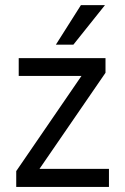

<svg xmlns="http://www.w3.org/2000/svg" viewBox="-20 -736 493 756"><path d="M395.4 -507V-449.4L135.5 -71.1H409V0H43.9V-62.3L300.7 -436.9H53.7V-507ZM200 -560.1 298.6 -715.8H393.3L268.9 -560.1Z"/></svg>

Font: Hind Variable Light
Style: Regular
Weight: 300
Designer: Manushi Parikh, Satya Rajpurohit
Foundry: Indian Type Foundry
Version: Version 3.000